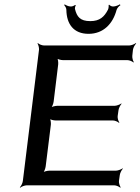

<svg xmlns="http://www.w3.org/2000/svg" viewBox="-20 -860 652 891"><path d="M532 -20 536 -48C537 -57 545 -72 550 -77L549 -79C543 -74 527 -68 518 -68H209C200 -68 183 -64 177 -59L179 -57C185 -62 191 -79 192 -88L216 -281C217 -290 215 -307 210 -312L208 -310C212 -305 229 -301 238 -301H504C513 -301 527 -295 532 -290L534 -292C529 -297 525 -312 526 -321L530 -349C531 -358 539 -373 544 -378L543 -380C537 -375 521 -369 512 -369H246C237 -369 220 -365 214 -360L216 -358C222 -363 228 -380 229 -389L250 -561C251 -570 249 -587 245 -592L242 -590C247 -585 263 -581 272 -581H571C580 -581 595 -575 599 -570L601 -572C597 -577 593 -592 594 -601L597 -629C598 -638 606 -653 612 -658L610 -660C604 -655 589 -649 580 -649H184C175 -649 160 -655 156 -660L154 -658C158 -653 162 -638 161 -629L86 -20C85 -11 78 4 72 9L74 11C79 6 95 0 104 0H510C519 0 533 6 538 11L540 9C536 4 531 -11 532 -20ZM399 -762C352 -762 337 -782 328 -818C327 -822 329 -832 332 -835L329 -837C325 -834 316 -830 311 -830H307C298 -830 285 -836 280 -840L278 -836C282 -832 288 -823 288 -814C289 -749 321 -703 391 -703C460 -703 504 -750 521 -814C524 -823 532 -832 539 -836L536 -840C531 -836 515 -830 507 -830H503C497 -830 489 -835 487 -838L484 -837C485 -833 484 -820 481 -815C464 -782 443 -762 399 -762Z"/></svg>

Font: Gamestation Storm Oblique 
Style: Italic
Weight: 400
Designer: Jonas Hecksher
Foundry: Jonas Hecksher, Playtypeª, e-types AS
Version: Version 1.003